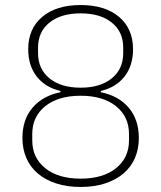

<svg xmlns="http://www.w3.org/2000/svg" viewBox="-20 -730 640 762"><path d="M300 12Q246 12 203 -2Q160 -16 130 -41.5Q100 -67 84.5 -103Q69 -139 69 -182Q69 -256 109.5 -303Q150 -350 220 -364V-369Q160 -383 126 -426Q92 -469 92 -535Q92 -616 147.5 -663Q203 -710 300 -710Q397 -710 452.5 -663Q508 -616 508 -535Q508 -469 474 -426Q440 -383 380 -369V-364Q450 -350 490.5 -303Q531 -256 531 -182Q531 -139 515.5 -103Q500 -67 470 -41.5Q440 -16 397 -2Q354 12 300 12ZM300 -21Q389 -21 440.5 -62.5Q492 -104 492 -173V-198Q492 -267 440.5 -308.5Q389 -350 300 -350Q211 -350 159.5 -308.5Q108 -267 108 -198V-173Q108 -104 159.5 -62.5Q211 -21 300 -21ZM300 -382Q378 -382 423.5 -419Q469 -456 469 -519V-541Q469 -604 423.5 -640.5Q378 -677 300 -677Q222 -677 176.5 -640.5Q131 -604 131 -541V-519Q131 -456 176.5 -419Q222 -382 300 -382Z"/></svg>

Font: IBM Plex Sans Hebrew ExtraLight
Style: Regular
Weight: 200
Designer: Mike Abbink, Paul van der Laan, Pieter van Rosmalen, Yanek Iontef
Foundry: Bold Monday
Version: Version 1.2